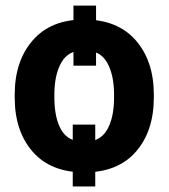

<svg xmlns="http://www.w3.org/2000/svg" viewBox="-20 -608 604 688"><path d="M324.2 -372.6H243.2V-587.9H324.2ZM321.3 60.1H240.7V-161.6H321.3ZM32.7 -269Q32.7 -389.6 97.7 -463.9Q162.6 -538.1 281.2 -538.1Q400.9 -538.1 466.1 -463.9Q531.2 -389.6 531.2 -269V-258.8Q531.2 -137.2 466.3 -63.7Q401.4 9.8 282.2 9.8Q162.6 9.8 97.7 -63.7Q32.7 -137.2 32.7 -258.8ZM174.8 -258.8Q174.8 -185.1 199.7 -142.3Q224.6 -99.6 282.2 -99.6Q338.4 -99.6 363.5 -142.6Q388.7 -185.5 388.7 -258.8V-269Q388.7 -340.8 363.3 -384.5Q337.9 -428.2 281.2 -428.2Q225.1 -428.2 200 -384.3Q174.8 -340.3 174.8 -269Z"/></svg>

Font: Roboto Web
Style: Bold
Weight: 700
Designer: Google
Version: Version 1.200310; 2013